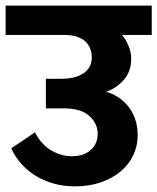

<svg xmlns="http://www.w3.org/2000/svg" viewBox="-30 -662 559 682"><path d="M347 -336Q366 -331 386 -319Q406 -307 422.5 -288Q439 -269 449 -242Q459 -215 459 -181Q459 -144 443.5 -111Q428 -78 399 -53.5Q370 -29 328.5 -14.5Q287 0 235 0Q196 0 160.5 -10Q125 -20 96 -38Q67 -56 45 -81Q23 -106 10 -135L94 -192Q117 -148 152.5 -127.5Q188 -107 225 -107Q267 -107 292 -129Q317 -151 317 -187Q317 -223 287.5 -250Q258 -277 197 -277H133V-382H185Q238 -382 267 -402Q296 -422 296 -458Q296 -473 291 -487.5Q286 -502 274.5 -513.5Q263 -525 243.5 -531.5Q224 -538 195 -538H-10V-642H509V-538H403Q414 -527 425 -503Q436 -479 436 -453Q436 -408 409.5 -378Q383 -348 347 -336Z"/></svg>

Font: Mukta ExtraBold
Style: Regular
Weight: 800
Designer: Girish Dalvi and Yashodeep Gholap
Foundry: Ek Type
Version: Version 2.538;PS 1.002;hotconv 16.6.51;makeotf.lib2.5.65220;